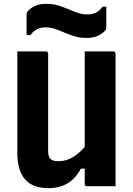

<svg xmlns="http://www.w3.org/2000/svg" viewBox="-20 -967 690 997"><path d="M580 0Q555 0 530.5 0Q506 0 481 0Q456 0 431 0Q429 0 427 -0.5Q425 -1 424 -2Q423 -3 422 -4Q421 -5 420.5 -7Q420 -9 420 -11Q420 -97 420 -183Q420 -269 420 -355.5Q420 -442 420 -528Q420 -614 420 -700Q445 -700 469.5 -700Q494 -700 519 -700Q544 -700 569 -700Q572 -700 574.5 -698.5Q577 -697 578.5 -694.5Q580 -692 580 -689Q580 -617 580 -544.5Q580 -472 580 -399.5Q580 -327 580 -254.5Q580 -182 580 -110Q580 -80 580 -52Q580 -24 580 0ZM232 10Q189 10 158.5 -2Q128 -14 108.5 -37.5Q89 -61 79.5 -95Q70 -129 70 -174Q70 -240 70 -310Q70 -380 70 -453.5Q70 -527 70 -600Q70 -625 70 -650Q70 -675 70 -700Q108 -700 145 -700Q182 -700 219 -700Q223 -700 225 -698.5Q227 -697 228.5 -695Q230 -693 230 -689Q230 -606 230 -519Q230 -432 230 -346.5Q230 -261 230 -184Q230 -154 241.5 -142Q253 -130 283 -130Q313 -130 340 -141.5Q367 -153 392.5 -176Q418 -199 442 -233V-91H400Q382 -58 358 -35.5Q334 -13 302.5 -1.5Q271 10 232 10ZM435 -892Q458 -892 477.5 -901Q497 -910 512 -932H532Q532 -904 532 -877.5Q532 -851 532 -830Q532 -821 531 -816.5Q530 -812 525 -807Q509 -790 486 -780Q463 -770 429 -770Q395 -770 367.5 -778.5Q340 -787 315.5 -797.5Q291 -808 266.5 -816.5Q242 -825 215 -825Q192 -825 172.5 -815.5Q153 -806 138 -785H118Q118 -813 118 -839Q118 -865 118 -887Q118 -895 119 -899.5Q120 -904 125 -910Q141 -927 164 -937Q187 -947 221 -947Q255 -947 282.5 -938.5Q310 -930 334.5 -919.5Q359 -909 383.5 -900.5Q408 -892 435 -892Z"/></svg>

Font: Recursive ExtraBold
Style: Regular
Weight: 800
Version: Version 1.085